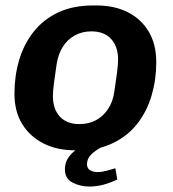

<svg xmlns="http://www.w3.org/2000/svg" viewBox="-20 -541 634 704"><path d="M254 10Q189 10 139.5 -15Q90 -40 61.5 -86Q33 -132 33 -198Q33 -262 50 -320Q67 -378 102.5 -423.5Q138 -469 192.5 -495Q247 -521 322 -521H333Q399 -521 448 -496.5Q497 -472 525 -425.5Q553 -379 553 -313Q553 -250 536 -191.5Q519 -133 484 -88Q449 -43 394.5 -16.5Q340 10 265 10ZM271 -86Q305 -86 331.5 -100Q358 -114 376 -141Q394 -168 399 -204Q405 -242 409 -273.5Q413 -305 413 -323Q413 -370 387.5 -398Q362 -426 315 -426Q282 -426 255 -411.5Q228 -397 211 -370.5Q194 -344 188 -308Q182 -269 178 -237.5Q174 -206 174 -189Q174 -141 199.5 -113.5Q225 -86 271 -86ZM308 143Q274 143 246 128.5Q218 114 218 80Q218 52 235.5 30.5Q253 9 275 -2H353Q329 11 314 26Q299 41 299 61Q299 77 311 83.5Q323 90 336 90Q352 90 369.5 85.5Q387 81 403 76L410 117Q386 129 360 136Q334 143 308 143Z"/></svg>

Font: Chivo Medium SemiBold
Style: Italic
Weight: 600
Italic angle: -8.05°
Version: Version 2.002